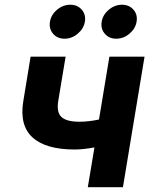

<svg xmlns="http://www.w3.org/2000/svg" viewBox="-20 -783 642 803"><path d="M292.5 -157.7Q171.4 -157.7 116 -208.3Q60.5 -258.8 77.6 -360.8L107.9 -545.9H254.4L223.6 -360.8Q215.8 -313 237.3 -293.5Q258.8 -273.9 312 -273.9Q351.1 -273.9 394 -283.2L437.5 -545.9H584.5L494.1 0H347.2L375 -166.5Q354.5 -162.6 333.3 -160.2Q312 -157.7 292.5 -157.7ZM250 -621.1Q219.7 -621.1 201.9 -642.1Q184.1 -663.1 189 -692.4Q193.8 -721.7 218.8 -742.4Q243.7 -763.2 273.9 -763.2Q304.2 -763.2 322 -742.4Q339.8 -721.7 335 -692.4Q330.1 -663.1 305.2 -642.1Q280.3 -621.1 250 -621.1ZM466.3 -621.1Q436 -621.1 418.2 -642.1Q400.4 -663.1 405.3 -692.4Q410.2 -721.7 435.1 -742.4Q460 -763.2 490.2 -763.2Q520.5 -763.2 538.3 -742.4Q556.2 -721.7 551.3 -692.4Q546.4 -663.1 521.5 -642.1Q496.6 -621.1 466.3 -621.1Z"/></svg>

Font: Inter
Style: Bold Italic
Weight: 700
Italic angle: -9.39999°
Designer: Rasmus Andersson
Foundry: rsms
Version: Version 4.001;git-9221beed3